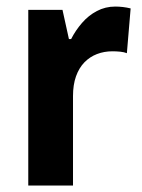

<svg xmlns="http://www.w3.org/2000/svg" viewBox="-20 -577 441 597"><path d="M338.4 -556.6Q349.6 -556.6 362.1 -555.2Q374.5 -553.7 386.2 -550.8L374.5 -411.6Q366.2 -415 353.8 -416.3Q341.3 -417.5 329.6 -417.5Q303.7 -417.5 281.5 -408.9Q259.3 -400.4 242.4 -383.1Q225.6 -365.7 216.3 -339.6Q207 -313.5 207 -278.3V0H67.9V-546.4H174.3L194.3 -455.6H201.2Q214.8 -482.4 234.9 -505.6Q254.9 -528.8 281.2 -542.7Q307.6 -556.6 338.4 -556.6Z"/></svg>

Font: Open Sans SemiCondensed
Style: Bold
Weight: 700
Width: 4
Designer: Monotype Design Team
Foundry: Monotype Imaging Inc.
Version: Version 3.003